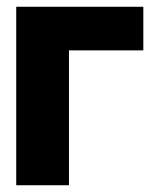

<svg xmlns="http://www.w3.org/2000/svg" viewBox="-20 -548 467 568"><path d="M28 0H184V-399H404V-528H28Z"/></svg>

Font: Asimov Pro
Style: Blk
Weight: 900
Designer: Google
Version: Version 2.000980; 2014